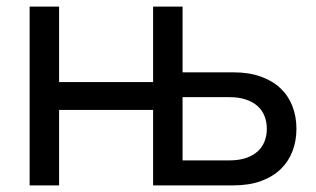

<svg xmlns="http://www.w3.org/2000/svg" viewBox="-20 -560 956 580"><path d="M69.5 0V-540H158.5V-312H442.5V-540H531.5V-341.5H684.5Q732.5 -341.5 768.2 -328.5Q804 -315.5 827.8 -292.8Q851.5 -270 863.5 -238.8Q875.5 -207.5 875.5 -171Q875.5 -134.5 863.5 -103.2Q851.5 -72 827.8 -49Q804 -26 768.2 -13Q732.5 0 684.5 0H442.5V-228H158.5V0ZM673 -75.5Q702 -75.5 723.2 -82.8Q744.5 -90 758.5 -102.8Q772.5 -115.5 779.2 -133Q786 -150.5 786 -171Q786 -191.5 779.2 -209Q772.5 -226.5 758.5 -239.2Q744.5 -252 723.2 -259.2Q702 -266.5 673 -266.5H531.5V-75.5Z"/></svg>

Font: Vela Sans Med
Style: Regular
Weight: 500
Designer: Principal design: Mikhail Sharanda - project Manrope.
Design modification: Ravid Balaliev
Foundry: Mikhail Sharanda
Version: Version 1.001